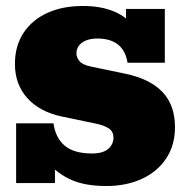

<svg xmlns="http://www.w3.org/2000/svg" viewBox="-20 -613 614 643"><path d="M336 10Q260 10 211.5 -14Q163 -38 130 -81L164 -61V0H34V-200H159Q166 -151 197 -125Q228 -99 288 -99Q325 -99 342.5 -114.5Q360 -130 360 -152Q360 -172 345 -182.5Q330 -193 301 -199L186 -223Q112 -239 71 -285Q30 -331 30 -399Q30 -459 58.5 -502.5Q87 -546 138 -569.5Q189 -593 258 -593Q317 -593 361 -575Q405 -557 436 -516H402V-583H532V-403H407Q401 -443 375.5 -463.5Q350 -484 306 -484Q283 -484 267 -477Q251 -470 243.5 -459Q236 -448 236 -434Q236 -421 246 -408.5Q256 -396 285 -390L400 -366Q482 -349 524 -305Q566 -261 566 -187Q566 -126 536 -81.5Q506 -37 454 -13.5Q402 10 336 10Z"/></svg>

Font: Rokkitt SemiBold Black
Style: Regular
Weight: 900
Version: Version 3.103